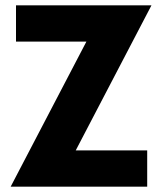

<svg xmlns="http://www.w3.org/2000/svg" viewBox="-20 -700 608 720"><path d="M532 -136V0H20L304 -544H40V-680H548L264 -136Z"/></svg>

Font: Puffins on Iceburgs(2)
Style: on-Iceburgs-Bold
Weight: 700
Version: Version 1.0